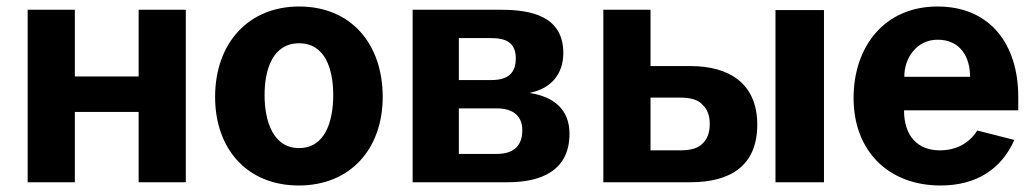

<svg xmlns="http://www.w3.org/2000/svg" viewBox="-20 -560 3177 590"><path d="M65 -530V0H210V-216H406V0H551V-530H406V-325H210V-530Z M898 10C1058 10 1156 -104 1156 -262C1156 -424 1060 -540 899 -540C744 -540 641 -428 641 -262C641 -103 739 10 898 10ZM899 -105C819 -105 793 -188 793 -268C793 -348 819 -427 899 -427C979 -427 1004 -348 1004 -268C1004 -187 979 -105 899 -105Z M1248 0H1541C1642 0 1730 -35 1730 -149C1730 -225 1680 -263 1609 -274V-275C1673 -288 1711 -332 1711 -397C1711 -510 1613 -530 1520 -530H1248ZM1390 -87V-227H1506C1561 -227 1585 -200 1585 -160C1585 -115 1562 -87 1506 -87ZM1390 -314V-443H1489C1533 -443 1565 -430 1565 -381C1565 -338 1544 -314 1490 -314Z M1979 -530H1834V0H2102C2221 0 2307 -48 2307 -177C2307 -304 2220 -357 2102 -357H1979ZM2363 -529V0H2512V-529ZM2071 -260C2103 -260 2126 -253 2139 -238C2154 -224 2161 -204 2161 -179C2161 -153 2154 -133 2139 -119C2126 -105 2103 -98 2071 -98H1979V-260Z M3109 -221V-263C3109 -422 3024 -540 2861 -540C2698 -540 2603 -417 2603 -259C2603 -94 2712 10 2870 10C2978 10 3056 -38 3097 -130L2983 -159C2958 -119 2917 -98 2868 -98C2800 -98 2758 -142 2758 -221ZM2759 -324C2758 -380 2796 -438 2861 -438C2931 -438 2961 -385 2961 -324Z"/></svg>

Font: Cheyenne Sans
Style: Bold
Weight: 700
Designer: The Public Sans project authors (U.S. Web Design System), Libre Franklin designed by Pablo Impallari and Rodrigo Fuenzal
Foundry: The Cheyenne Sans Project Authors
Version: Version 2.007